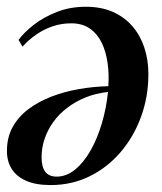

<svg xmlns="http://www.w3.org/2000/svg" viewBox="-20 -533 478 568"><path d="M35 -415Q51 -437 79.8 -459.5Q108.5 -482 147.8 -497.5Q187 -513 234 -513Q280 -513 314.5 -497.5Q349 -482 372.2 -454.8Q395.5 -427.5 407.2 -391.5Q419 -355.5 419 -314Q419 -247.5 397.5 -188.2Q376 -129 337 -83.2Q298 -37.5 245.2 -11.5Q192.5 14.5 129.5 14.5Q86 14.5 57.2 1.8Q28.5 -11 14.5 -33.5Q0.5 -56 0.5 -86.5Q0.5 -126.5 17.5 -157.2Q34.5 -188 64.2 -210.2Q94 -232.5 132.2 -247.2Q170.5 -262 213.8 -269.5Q257 -277 300.5 -278Q303 -313.5 298.2 -347Q293.5 -380.5 280.8 -406.8Q268 -433 245.8 -448.5Q223.5 -464 191 -464Q161.5 -464 135.8 -455.2Q110 -446.5 87.5 -431Q65 -415.5 46.5 -395ZM147.5 -10.5Q176.5 -10.5 202 -31.2Q227.5 -52 247.8 -87.5Q268 -123 281.2 -167.8Q294.5 -212.5 299.5 -261Q263.5 -257 233.2 -244.8Q203 -232.5 178.8 -214Q154.5 -195.5 137.8 -172.2Q121 -149 112 -122.5Q103 -96 103 -68Q103 -39 114 -24.8Q125 -10.5 147.5 -10.5Z"/></svg>

Font: Merriweather 144pt Medium
Style: Italic
Weight: 500
Italic angle: -7.8°
Version: Version 2.101